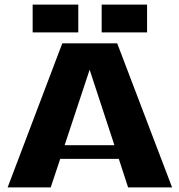

<svg xmlns="http://www.w3.org/2000/svg" viewBox="-20 -809 775 829"><path d="M615 -789V-669H419V-789ZM318 -789V-669H121V-789ZM259 -182H474L367 -508ZM533 0 493 -123H240L199 0H13L249 -622H486L723 0Z"/></svg>

Font: Sarpanch ExtraBold
Style: Regular
Weight: 800
Designer: Manushi Parikh (Devanagari and Latin), Jyotish Sonowal (Devanagari)
Foundry: Indian Type Foundry
Version: Version 2.004;PS 1.0;hotconv 1.0.78;makeotf.lib2.5.61930; tt